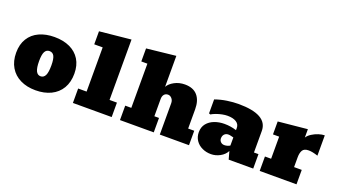

<svg xmlns="http://www.w3.org/2000/svg" viewBox="-64 -1296 3235 1838"><g transform="rotate(20 1553.5 -376.5)"><path d="M332.5 8.8Q243.7 8.8 177.7 -23.9Q110.8 -56.2 73.7 -118.7Q36.6 -181.2 36.6 -267.1Q36.6 -352.5 73.7 -412.1Q110.8 -472.2 177.7 -502.7Q244.6 -533.2 332.5 -533.2Q422.9 -533.2 489.5 -502Q556.2 -470.7 592.8 -411.4Q629.4 -352.1 629.4 -267.1Q629.4 -181.2 592.8 -118.7Q555.7 -56.2 488.5 -23.7Q421.4 8.8 332.5 8.8ZM332.5 -133.8Q364.7 -133.8 380.4 -165.5Q395.5 -196.3 395.5 -267.1Q395.5 -332 380.6 -361.1Q365.7 -390.1 332.5 -390.1Q300.8 -390.1 285.6 -361.1Q270.5 -332 270.5 -267.1Q270.5 -197.8 286.1 -165.5Q301.8 -133.8 332.5 -133.8Z M1106.9 -147V0H711.9V-147H797.9V-597.2H711.9V-730L1031.7 -762.2V-147Z M1535.6 0H1191.4V-147H1253.4V-597.2H1191.4V-730L1488.3 -762.2V-446.8Q1507.3 -481.9 1554.9 -507.6Q1602.5 -533.2 1660.6 -533.2Q1745.6 -533.2 1789.1 -483.2Q1832.5 -433.1 1832.5 -342.8V-147H1894.5V0H1597.2V-318.8Q1597.2 -348.1 1580.3 -367.2Q1563.5 -386.2 1541.5 -386.2Q1516.6 -386.2 1502.4 -369.1Q1488.3 -352.1 1488.3 -323.2V-147H1535.6Z M2120.1 8.8Q2070.3 8.8 2029.8 -10.7Q1988.8 -29.8 1964.4 -65.9Q1939.9 -102.1 1939.9 -149.9Q1939.9 -201.7 1968.8 -237.8Q1997.6 -272.9 2044.2 -290.5Q2090.8 -308.1 2145 -308.1Q2209 -308.1 2268.1 -289.1V-311Q2268.1 -350.1 2235.1 -370.6Q2202.1 -391.1 2146 -391.1Q2122.1 -391.1 2092.3 -385.3Q2062.5 -379.4 2034.2 -369.1Q2005.9 -358.9 1984.9 -346.2L1970.7 -352.1V-494.1Q2029.8 -515.1 2091.3 -524.2Q2152.8 -533.2 2206.1 -533.2Q2502.9 -533.2 2502.9 -366.2V-147H2548.8V0H2298.8L2276.9 -80.1Q2255.9 -39.1 2211.4 -15.1Q2167 8.8 2120.1 8.8ZM2211.9 -116.2Q2228 -116.2 2244.9 -121.6Q2261.7 -127 2268.1 -132.8V-214.8Q2260.7 -215.8 2244.6 -220.7Q2228 -225.1 2215.8 -225.1Q2189.9 -225.1 2174.6 -209Q2159.2 -192.9 2159.2 -166Q2159.2 -146 2173.6 -131.1Q2188 -116.2 2211.9 -116.2Z M2989.7 0H2614.7V-147H2677.7V-372.1H2614.7V-503.9L2911.6 -533.2V-448.2Q2927.2 -472.7 2957.5 -491.9Q2987.8 -511.2 3022.2 -522.2Q3056.6 -533.2 3084 -533.2V-326.2Q3026.9 -345.2 2989.7 -345.2Q2942.9 -345.2 2927.2 -318.1Q2911.6 -291 2911.6 -247.1V-147H2989.7Z"/></g></svg>

Font: Angkor
Style: Regular
Weight: 400
Designer: Danh Hong
Foundry: Danh Hong
Version: Version 8.000; ttfautohint (v1.8.3)